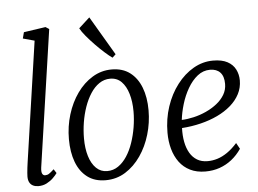

<svg xmlns="http://www.w3.org/2000/svg" viewBox="-57 -922 1351 1006"><g transform="rotate(-5 619.0 -419.0)"><path d="M128 -86Q125 -62.5 130.2 -53Q135.5 -43.5 145 -43.5Q156.5 -43.5 165.5 -49.2Q174.5 -55 192 -71L205.5 -50Q198 -39 183.5 -24.8Q169 -10.5 149.2 -0.2Q129.5 10 105 10Q89.5 10 77.5 4.2Q65.5 -1.5 58.8 -13.5Q52 -25.5 52 -44.5Q52 -51 53 -63.8Q54 -76.5 55.8 -91.5Q57.5 -106.5 59.5 -119L151.5 -751L91 -767.5L99.5 -800L214.5 -817L233 -805Z M540 -565.5Q597.5 -565.5 636 -536.5Q674.5 -507.5 694.5 -456Q714.5 -404.5 714.5 -336Q714.5 -270.5 696.2 -208.8Q678 -147 644 -97.8Q610 -48.5 563.2 -19.2Q516.5 10 459 10Q402 10 363.2 -19.2Q324.5 -48.5 305 -100.2Q285.5 -152 285.5 -221Q285.5 -288 304.5 -350Q323.5 -412 358 -460.5Q392.5 -509 439 -537.2Q485.5 -565.5 540 -565.5ZM528 -518Q496.5 -518 470.5 -500.2Q444.5 -482.5 424.8 -452Q405 -421.5 391.5 -382.8Q378 -344 371.2 -301.8Q364.5 -259.5 364.5 -218Q364.5 -165 377 -124.2Q389.5 -83.5 413.5 -60.2Q437.5 -37 471 -37Q503.5 -37 529.5 -55Q555.5 -73 575.2 -103.2Q595 -133.5 608.2 -172.2Q621.5 -211 628.5 -253.2Q635.5 -295.5 635.5 -336.5Q635.5 -388.5 623.2 -429.5Q611 -470.5 587.5 -494.2Q564 -518 528 -518ZM550.5 -626.5Q534.5 -637.5 511 -658.5Q487.5 -679.5 463.2 -704.5Q439 -729.5 419 -753.5Q399 -777.5 390 -795L447.5 -847.5L568 -643Z M1174 -93Q1152 -60.5 1123 -37.5Q1094 -14.5 1059 -2.2Q1024 10 984 10Q938 10 903.8 -7Q869.5 -24 847.2 -54.2Q825 -84.5 814 -124.2Q803 -164 803 -209.5Q803 -282 824.5 -346.5Q846 -411 883.8 -460.2Q921.5 -509.5 970.2 -537.5Q1019 -565.5 1073.5 -565.5Q1120 -565.5 1148.8 -550Q1177.5 -534.5 1191 -508Q1204.5 -481.5 1204.5 -450Q1204.5 -411.5 1187.5 -378.8Q1170.5 -346 1140 -319.5Q1109.5 -293 1069 -273.8Q1028.5 -254.5 980.5 -242.8Q932.5 -231 881 -227.5Q879.5 -188 886 -154.2Q892.5 -120.5 907.2 -95.5Q922 -70.5 945 -56.8Q968 -43 1000 -43Q1026 -43 1051.8 -51Q1077.5 -59 1103.8 -77Q1130 -95 1156.5 -124.5ZM1053.5 -519Q1017 -519 987.5 -495.5Q958 -472 936 -434Q914 -396 901 -352.5Q888 -309 883.5 -270Q913.5 -271 947 -278.8Q980.5 -286.5 1012.2 -301Q1044 -315.5 1069.8 -335.8Q1095.5 -356 1110.8 -381.8Q1126 -407.5 1126 -438.5Q1126 -478.5 1107 -498.8Q1088 -519 1053.5 -519Z"/></g></svg>

Font: Merriweather 24pt SemiCondensed Light
Style: Italic
Weight: 300
Width: 4
Italic angle: -7.8°
Designer: Eben Sorkin
Foundry: Eben Sorkin
Version: Version 2.101